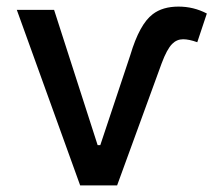

<svg xmlns="http://www.w3.org/2000/svg" viewBox="-20 -562 647 582"><path d="M607 -521 578 -434Q553 -443 535 -443Q516 -443 502 -429Q486 -413 470 -370L335 0H223L31 -532H144L276 -122H284L375 -395Q403 -489 443 -519Q473 -542 521 -542Q567 -542 607 -521Z"/></svg>

Font: Manrope Medium
Style: Medium
Weight: 500
Designer: Mikhail Sharanda
Foundry: Mikhail Sharanda
Version: Version 4.000;hotconv 1.0.109;makeotfexe 2.5.65596